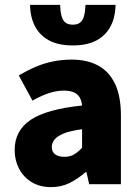

<svg xmlns="http://www.w3.org/2000/svg" viewBox="-20 -754 572 786"><path d="M189 12Q143 12 109.5 -8.5Q76 -29 58 -63.5Q40 -98 40 -140Q40 -219 105 -263Q170 -307 316 -322Q314 -342 306 -355.5Q298 -369 282 -376Q266 -383 241 -383Q212 -383 181 -373Q150 -363 113 -342L57 -445Q90 -465 125 -480Q160 -495 197 -502.5Q234 -510 273 -510Q337 -510 382 -485.5Q427 -461 451 -410.5Q475 -360 475 -281V0H345L334 -49H330Q299 -22 265 -5Q231 12 189 12ZM244 -112Q267 -112 283.5 -122Q300 -132 316 -149V-225Q269 -219 242 -208Q215 -197 203.5 -183Q192 -169 192 -152Q192 -132 206 -122Q220 -112 244 -112ZM278 -568Q220 -568 182 -588Q144 -608 124 -645Q104 -682 103 -734H226Q227 -707 232 -688.5Q237 -670 248 -661.5Q259 -653 278 -653Q297 -653 308 -661.5Q319 -670 324 -688.5Q329 -707 330 -734H453Q452 -682 432 -645Q412 -608 374 -588Q336 -568 278 -568Z"/></svg>

Font: Source Sans 3 ExtraBold
Style: Regular
Weight: 800
Designer: Paul D. Hunt
Foundry: Adobe
Version: Version 3.052;hotconv 1.1.0;makeotfexe 2.6.0